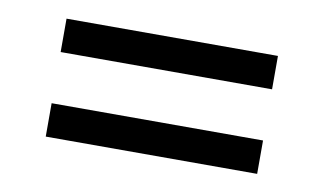

<svg xmlns="http://www.w3.org/2000/svg" viewBox="-38 -490 598 354"><g transform="rotate(10 260.5 -312.5)"><path d="M62.5 -360.4V-422.9H458.3V-360.4ZM62.5 -202.1V-264.6H458.3V-202.1Z"/></g></svg>

Font: Afacad Flux
Style: Regular
Weight: 400
Designer: Kristian Moeller
Foundry: Dicotype
Version: Version 1.100